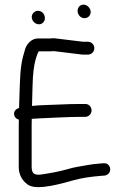

<svg xmlns="http://www.w3.org/2000/svg" viewBox="-20 -781 540 819"><path d="M359.7 -711.6C369.6 -722.1 369.6 -739.5 357.3 -751.8C344.5 -764.6 326.8 -763.7 317.7 -753.1C308.7 -742.7 308.2 -724.8 319.8 -712.5C331.6 -700.1 349.6 -700.9 359.7 -711.6ZM125.4 -686C134.4 -677.4 151.8 -672.1 164.4 -685.2C176.8 -698.8 171 -717.2 162.7 -726.2C154.1 -734.9 136.5 -740.2 123.4 -727.1C109.6 -713.3 116 -694.9 125.4 -686ZM60 -248.3V-68.5C60 -38.4 72.4 -13.1 96.3 4.9C125.4 27.7 191.8 17.2 291.1 -11.4C329.1 -21.9 365.2 -27.3 412.9 -31.1L426.4 -32.1L427 -32.2C445.3 -35.1 452 -51.4 449.7 -63.6C447.6 -74.5 438.2 -86.6 420.3 -84.5L407.9 -83.6C387.3 -82 370.4 -80 356.8 -77.5C317.4 -69.9 306.1 -70.5 260.6 -57.4C234.5 -50 199.9 -43.1 156.7 -36.8C127.7 -33 118.3 -40.5 115.6 -59.6C115.2 -62.4 115 -65.5 115 -68.9V-247.6C115 -256.4 115.2 -264.4 115.5 -274.1C125 -274.9 138.9 -275.8 154.2 -276.4C194.9 -278.2 278.4 -282.5 321.8 -282.5H342.9C361.3 -282.5 371 -297.9 370.6 -311C370.2 -323.2 361 -337.5 343.9 -337.5H321.8C294.4 -337.5 264 -336.7 230.6 -335C186.4 -332.8 154.1 -333.3 116.5 -329.2C117.1 -348.9 117.9 -378.4 118.9 -416.9C120.2 -464.7 124.6 -501.4 131.6 -526.3C137 -545.4 142.3 -557.7 145.5 -562H194C199.6 -562 203.5 -562.2 210.3 -562.9L332.2 -548H354.9C370 -548 382.4 -560.5 382.4 -575.5C382.4 -590.5 370 -603 354.9 -603H333.6L209.3 -618.1L208 -617.9C203.7 -617.3 199 -617 194 -617H142.5C113.4 -617 93.8 -592.4 87.5 -572.4C73 -526.3 66.8 -494.2 64.4 -417C63 -374 62 -342.8 61.3 -320.7C49.7 -317.2 37.8 -307.1 40.2 -292.2C41.7 -282.3 48.2 -273.8 60.4 -270.5C60.2 -263.3 60 -255.5 60 -248.3Z"/></svg>

Font: MewTooHand
Style: BdCond
Weight: 400
Designer: Mew Too, Robert Jablonski
Version: Version 0.77